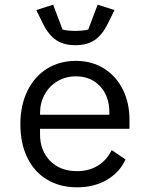

<svg xmlns="http://www.w3.org/2000/svg" viewBox="-20 -788 640 820"><path d="M67 -257Q67 -338 97 -399.5Q127 -461 180.5 -494.5Q234 -528 304 -528Q372 -528 424 -495.5Q476 -463 504.5 -406Q533 -349 533 -276V-238H151V-214Q151 -145 194 -101Q237 -57 309 -57Q360 -57 398 -80.5Q436 -104 457 -147L516 -107Q492 -53 437.5 -20.5Q383 12 309 12Q236 12 181 -21Q126 -54 96.5 -115Q67 -176 67 -257ZM151 -305V-298H447V-309Q447 -377 407.5 -419.5Q368 -462 304 -462Q261 -462 226 -441.5Q191 -421 171 -385Q151 -349 151 -305ZM163 -688 135 -745 207 -768 247 -662Q256 -659 272.5 -657.5Q289 -656 302 -656Q315 -656 331.5 -657.5Q348 -659 357 -662L397 -768L469 -745L441 -688Q417 -639 384.5 -617Q352 -595 302 -595Q252 -595 219.5 -617Q187 -639 163 -688Z"/></svg>

Font: iA Writer Quattro V
Style: Regular
Weight: 400
Designer: Mike Abbink, Paul van der Laan, Pieter van Rosmalen, Oliver Reichenstein
Foundry: Information Architects Inc.
Version: Version 2.000